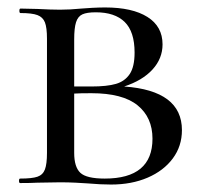

<svg xmlns="http://www.w3.org/2000/svg" viewBox="-20 -491 547 515"><path d="M468 -142Q468 -99 443.5 -66Q419 -33 376 -14.5Q333 4 278 4Q250 4 216 1Q202 0 182.5 -1Q163 -2 141 -2L80 -1Q63 0 34 0Q31 0 31 -6Q31 -12 34 -12Q66 -12 80.5 -17Q95 -22 100.5 -36.5Q106 -51 106 -81V-387Q106 -417 100.5 -431Q95 -445 80.5 -450.5Q66 -456 35 -456Q32 -456 32 -462Q32 -468 35 -468L80 -467Q118 -465 141 -465Q168 -465 198 -468Q208 -469 227.5 -470Q247 -471 262 -471Q335 -471 375.5 -445.5Q416 -420 416 -372Q416 -334 389 -304.5Q362 -275 313 -259Q468 -248 468 -142ZM179 -385V-259H225Q267 -259 291 -266Q315 -273 328 -292.5Q341 -312 341 -350Q341 -406 314.5 -432Q288 -458 237 -458Q213 -458 201 -452.5Q189 -447 184 -431.5Q179 -416 179 -385ZM389 -119Q389 -176 349 -208.5Q309 -241 225 -241Q194 -241 179 -240V-81Q179 -43 195.5 -27.5Q212 -12 261 -12Q389 -12 389 -119Z"/></svg>

Font: Cormorant SC Medium
Style: Regular
Weight: 500
Designer: Christian Thalmann (Catharsis Fonts)
Version: Version 3.000